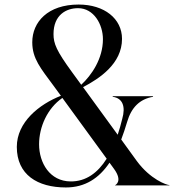

<svg xmlns="http://www.w3.org/2000/svg" viewBox="-20 -816 787 845"><path d="M486.5 0H725.5V-1.5C713.5 -1.5 641.5 -26.5 582 -107.5L513.5 -202C522.5 -226 531.5 -252 539.5 -279.5C558 -343 595 -380 653.5 -390V-392.5H476V-390C520 -384 533.5 -347 518 -293C512 -268.5 505.5 -245 498 -223L345.5 -432.5C417 -470 517 -535 517 -645C517 -734 439 -796 326 -796C191 -796 122 -719.5 122 -630C122 -558 159 -515.5 216.5 -437.5L248 -394.5C152.5 -357 54 -278.5 54 -169.5C54 -47 145 9 270 9C354 9 415.5 -31 462 -100L482 -72.5C522 -17.5 487 -1 486.5 -1ZM152 -181C152 -257.5 188.5 -339.5 254.5 -385L449.5 -117.5C410.5 -55.5 358.5 -17 291 -17.5C199 -18 152 -99.5 152 -181ZM215.5 -666C215.5 -750 271 -780 323.5 -780C393 -780 433 -708.5 433 -643.5C433 -557 382.5 -484.5 337.5 -443L297 -498.5C228.5 -592.5 215.5 -624 215.5 -666Z"/></svg>

Font: Beautique Display Thin
Style: Bold
Weight: 500
Designer: Nhat-Quang Ngo
Version: Version 1.100;Glyphs 3.2.3 (3260)